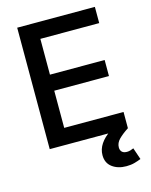

<svg xmlns="http://www.w3.org/2000/svg" viewBox="-136 -814 872 1111"><g transform="rotate(-15 300.5 -259.0)"><path d="M77.1 0V-727.5H542.5V-630.4H189.9V-416H517.6V-319.8H189.9V-97.2H545.4V0ZM481 210.4Q430.2 210.4 396.5 185.3Q362.8 160.2 362.8 113.3Q362.8 77.6 383.8 46.1Q404.8 14.6 444.8 -12.2L545.4 0Q509.3 23.4 487.5 45.4Q465.8 67.4 465.8 94.2Q465.8 111.3 475.6 121.1Q485.4 130.9 505.4 130.9Q516.6 130.9 526.6 127.7Q536.6 124.5 545.4 120.6L569.3 190.9Q553.2 197.8 530.8 204.1Q508.3 210.4 481 210.4Z"/></g></svg>

Font: V-Inter
Style: Medium-500
Weight: 500
Designer: Rasmus Andersson
Foundry: rsms
Version: Version 4.000;git-4146feb